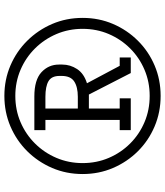

<svg xmlns="http://www.w3.org/2000/svg" viewBox="42 -794 758 882"><g transform="rotate(-90 421.0 -353.0)"><path d="M421.4 5.9Q346.7 5.9 281.5 -21.7Q216.3 -49.3 167.2 -98.6Q118.2 -147.9 90.3 -212.9Q62.5 -277.8 62.5 -352.5Q62.5 -427.2 90.3 -492.2Q118.2 -557.1 167.2 -606.7Q216.3 -656.2 281.5 -684.1Q346.7 -711.9 421.4 -711.9Q496.1 -711.9 561 -684.1Q626 -656.2 675 -606.7Q724.1 -557.1 752 -492.2Q779.8 -427.2 779.8 -352.5Q779.8 -277.8 752 -212.9Q724.1 -147.9 675 -98.6Q626 -49.3 561 -21.7Q496.1 5.9 421.4 5.9ZM421.4 -44.4Q485.4 -44.4 541.3 -68.1Q597.2 -91.8 639.4 -134Q681.6 -176.3 705.6 -232.2Q729.5 -288.1 729.5 -352.5Q729.5 -416.5 705.6 -472.7Q681.6 -528.8 639.4 -571.3Q597.2 -613.8 541.3 -637.7Q485.4 -661.6 421.4 -661.6Q356.9 -661.6 301 -637.7Q245.1 -613.8 202.9 -571.3Q160.6 -528.8 136.7 -472.7Q112.8 -416.5 112.8 -352.5Q112.8 -288.1 136.7 -232.2Q160.6 -176.3 202.9 -134Q245.1 -91.8 301 -68.1Q356.9 -44.4 421.4 -44.4ZM264.2 -131.3V-182.1H311V-523.4H264.2V-574.2H418.9Q495.1 -574.2 530.3 -541.5Q565.4 -508.8 565.4 -461.4V-445.8Q565.4 -409.2 544.7 -377.7Q523.9 -346.2 479.5 -332.5L559.6 -182.1H598.1V-131.3H526.4L427.7 -323.7Q423.3 -323.7 418.9 -323.7H363.3V-182.1H410.2V-131.3ZM417.5 -374.5Q462.4 -374.5 487.8 -391.1Q513.2 -407.7 513.2 -448.7V-458.5Q513.2 -495.1 489 -509.3Q464.8 -523.4 417.5 -523.4H363.3V-374.5Z"/></g></svg>

Font: Kay Pho Du
Style: Regular
Weight: 400
Designer: Victor Gaultney, Khu Oo Reh
Foundry: SIL International
Version: Version 3.000